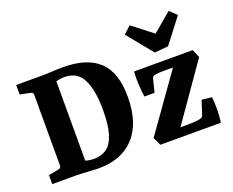

<svg xmlns="http://www.w3.org/2000/svg" viewBox="-109 -852 1266 1043"><g transform="rotate(-20 523.5 -331.0)"><path d="M173 -573Q210 -573 241 -575Q272 -577 303 -577Q442 -577 511 -512Q580 -447 580 -306Q580 -153 504.5 -72.5Q429 8 294 6Q278 5 255 4Q232 3 210.5 1.5Q189 0 174 0H32V-52L91 -63Q106 -66 106 -81V-489Q106 -504 91 -506L32 -518V-573ZM244 -59Q253 -55 268 -53Q283 -51 296 -51Q338 -52 367.5 -73.5Q397 -95 413 -146Q429 -197 429 -285Q429 -398 398 -461Q367 -524 293 -524Q274 -524 260.5 -521Q247 -518 244 -517ZM875 -385 882 -371H817Q804 -371 789.5 -370.5Q775 -370 764 -368Q756 -367 750 -363.5Q744 -360 742 -349L724 -276H665Q660 -312 658 -350.5Q656 -389 659 -423H998L1018 -376L783 -39L776 -52H837Q854 -52 872 -53Q890 -54 903 -57Q912 -59 917.5 -62.5Q923 -66 925 -73L951 -153L1009 -147Q1013 -110 1012.5 -73Q1012 -36 1007 0H657L635 -47ZM988 -630 879 -488 800 -481 680 -628 722 -667 839 -576 948 -668Z"/></g></svg>

Font: Yrsa
Style: Bold
Weight: 700
Version: Version 2.004